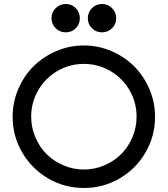

<svg xmlns="http://www.w3.org/2000/svg" viewBox="-20 -935 843 965"><path d="M360.8 -894Q381.3 -873 381.3 -843.3Q381.3 -813.5 360.8 -793Q340.3 -772.5 310.5 -772.5Q280.8 -772.5 259.8 -793Q238.8 -813.5 238.8 -843.3Q238.8 -873 259.8 -894Q280.8 -915 310.5 -915Q340.3 -915 360.8 -894ZM543.2 -894Q564 -873 564 -843.3Q564 -813.5 543.2 -793Q522.5 -772.5 492.7 -772.5Q462.9 -772.5 442.1 -793Q421.4 -813.5 421.4 -843.3Q421.4 -873 442.1 -894Q462.9 -915 492.7 -915Q522.5 -915 543.2 -894ZM759.3 -348.1Q759.3 -251 711.4 -168.7Q663.6 -86.4 581.3 -38.3Q499 9.8 401.4 9.8Q304.2 9.8 221.9 -38.3Q139.6 -86.4 91.6 -168.7Q43.5 -251 43.5 -348.1Q43.5 -420.9 71.8 -487.3Q100.1 -553.7 148.2 -601.6Q196.3 -649.4 262.5 -678Q328.6 -706.5 401.4 -706.5Q474.1 -706.5 540.5 -678Q606.9 -649.4 654.8 -601.3Q702.6 -553.2 731 -487.1Q759.3 -420.9 759.3 -348.1ZM666.5 -348.1Q666.5 -420.4 631.1 -481.4Q595.7 -542.5 534.7 -578.1Q473.6 -613.8 401.4 -613.8Q329.6 -613.8 268.6 -578.1Q207.5 -542.5 172.1 -481.4Q136.7 -420.4 136.7 -348.1Q136.7 -294.4 157.7 -245.1Q178.7 -195.8 214.1 -160.4Q249.5 -125 298.6 -104Q347.7 -83 401.4 -83Q455.6 -83 504.6 -104Q553.7 -125 589.1 -160.4Q624.5 -195.8 645.5 -244.9Q666.5 -293.9 666.5 -348.1Z"/></svg>

Font: Basically A Sans Serif Medium
Style: Regular
Weight: 500
Designer: Hyung-Suk Kim
Foundry: Mental Design
Version: 1.000